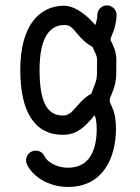

<svg xmlns="http://www.w3.org/2000/svg" viewBox="-20 -515 532 730"><path d="M82 108.9C101.6 152.8 161.1 195.8 238.8 195.8C372.6 195.8 420.9 83.5 420.9 -25.4C420.9 -66.4 413.6 -92.3 405.3 -109.9C398.9 -124 397 -127.9 397 -132.3C397 -141.1 400.9 -146.5 409.2 -169.4C415.5 -185.5 421.9 -207 421.9 -235.4L422.4 -285.2C422.4 -310.5 416 -329.6 409.2 -343.8C402.8 -357.4 400.4 -361.8 400.4 -365.2C400.4 -371.1 403.8 -376 411.1 -395.5C417 -411.1 423.3 -436.5 423.3 -458C423.3 -478 406.7 -494.6 386.7 -494.6C366.7 -494.6 350.1 -478 350.1 -458C350.1 -446.3 346.7 -431.6 342.8 -420.9L342.3 -419.9L335 -428.2C314.9 -450.7 268.1 -493.7 222.7 -493.2C132.3 -492.7 57.1 -421.4 57.1 -249.5C57.1 -90.3 110.8 -2.4 219.7 -2.4C273.4 -2.4 304.7 -35.6 332.5 -68.4L339.8 -76.7C343.8 -67.9 347.7 -52.2 347.7 -25.4C347.7 59.6 317.9 122.6 238.8 122.6C191.4 122.6 157.2 97.2 149.4 79.6C143.6 66.4 130.9 57.6 115.7 57.6C95.7 57.6 79.1 74.2 79.1 94.2C79.1 99.6 80.1 104.5 82 108.9ZM130.4 -249.5C130.4 -376 171.4 -419.4 223.6 -419.9C249 -420.4 253.9 -409.2 279.3 -380.4C291 -366.7 307.6 -349.1 332 -336.9C335 -328.6 338.9 -320.8 342.8 -312.5C346.7 -304.2 349.1 -296.9 349.1 -285.2L348.6 -235.4C348.6 -218.3 345.7 -207 340.8 -194.8C336.4 -182.1 331.1 -170.9 327.6 -159.2C310.1 -149.9 293 -134.8 276.9 -116.2C254.9 -90.3 241.7 -75.7 219.7 -75.7C161.1 -75.7 130.4 -123 130.4 -249.5Z"/></svg>

Font: Velvelyne
Style: Regular
Weight: 400
Designer: Manon Van der Borght et Mariel Nils
Foundry: Velvetyne
Version: Version 1.070;Glyphs 3.3.1 (3343)